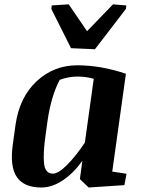

<svg xmlns="http://www.w3.org/2000/svg" viewBox="-20 -835 647 866"><path d="M218.8 -51.8Q243.2 -51.8 282.2 -90.8Q321.3 -129.9 362.8 -191.9L402.8 -479.5Q368.2 -489.7 329.1 -489.7Q290 -489.7 249.5 -475.1Q210.4 -401.4 194.3 -289.1L185.5 -225.1Q173.8 -143.6 178.7 -97.7Q183.6 -51.8 218.8 -51.8ZM166.5 10.7Q88.4 10.7 56.2 -36.1Q23.9 -83 37.6 -182.1L50.3 -273.9Q68.4 -397 145.5 -468.8Q222.7 -540.5 328.6 -540.5Q434.6 -540.5 547.9 -502.4L486.3 -61L550.8 -51.3L541 0L379.9 10.7L340.3 -27.3L351.6 -109.9Q311.5 -53.7 263.2 -21.5Q214.8 10.7 166.5 10.7ZM213.4 -810.5 290 -815.4 372.6 -694.3 489.7 -815.4 549.8 -810.5 547.9 -794.9 408.2 -612.8 300.3 -617.7 211.4 -794.9Z"/></svg>

Font: NoticiaText-BoldItalic
Style: Bold Italic
Weight: 700
Italic angle: -8°
Designer: JM Sole
Foundry: JM Sole
Version: Version 1.003